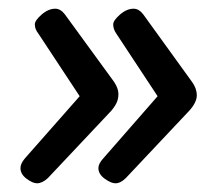

<svg xmlns="http://www.w3.org/2000/svg" viewBox="-20 -478 511 441"><path d="M287 -458Q299 -458 309 -445L421 -290Q432 -275 432 -259Q432 -243 415 -224L269 -69Q257 -57 245 -57Q235 -57 220.5 -67.5Q206 -78 206 -92Q206 -102 217 -114L342 -257L247 -401Q240 -411 240 -422Q240 -431 255.5 -444.5Q271 -458 287 -458ZM107 -458Q119 -458 129 -445L242 -290Q252 -275 252 -262Q252 -252 248.5 -243.5Q245 -235 236 -224L90 -69Q77 -57 65 -57Q55 -57 41 -67.5Q27 -78 27 -92Q27 -102 37 -114L163 -257L68 -401Q60 -411 60 -422Q60 -431 75.5 -444.5Q91 -458 107 -458Z"/></svg>

Font: Asap Medium
Style: Italic
Weight: 500
Italic angle: -6°
Designer: Pablo Cosgaya
Foundry: Omnibus-Type
Version: Version 3.001; ttfautohint (v1.8.3)